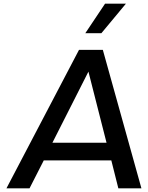

<svg xmlns="http://www.w3.org/2000/svg" viewBox="-20 -1020 802 1040"><path d="M662 -1000 529 -840H442L549 -1000ZM621 0 583 -151H217L140 0H15L408 -750H537L746 0ZM264 -247H557L459 -632Z"/></svg>

Font: Orkney Medium
Style: MediumItalic
Weight: 500
Designer: Samuel Oakes and Alfredo Marco Pradil
Foundry: Alfredo Marco Pradil
Version: 1.0; ttfautohint (v1.5)